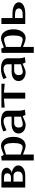

<svg xmlns="http://www.w3.org/2000/svg" viewBox="1520 -2034 682 3761"><g transform="rotate(-90 1860.5 -154.0)"><path d="M66.9 -466.8H300.8Q369.6 -466.8 412.4 -438Q455.1 -409.2 455.1 -362.8Q455.1 -331.5 421.9 -299.6Q388.7 -267.6 351.1 -262.2V-261.2Q405.3 -261.2 452.6 -224.4Q500 -187.5 500 -140.1Q500 -77.1 445.6 -38.6Q391.1 0 301.8 0H66.9ZM183.1 -417V-279.8H274.9Q304.7 -279.8 325.4 -299.8Q346.2 -319.8 346.2 -353Q346.2 -416 265.1 -416ZM183.1 -230V-49.8H268.1Q323.7 -49.8 352.3 -73.2Q380.9 -96.7 380.9 -142.1Q380.9 -181.6 357.4 -205.8Q334 -230 300.8 -230Z M597.7 -461.9 678.7 -471.2 705.6 -418.9 783.7 -450.2Q847.2 -475.1 882.8 -475.1Q962.4 -475.1 1011 -408.4Q1059.6 -341.8 1059.6 -232.9Q1059.6 -124.5 1011 -58.3Q962.4 7.8 882.8 7.8Q847.2 7.8 783.7 -17.1L713.9 -44.9V167H597.7ZM713.9 -376V-89.8L799.8 -62Q834 -50.8 858.9 -50.8Q939 -50.8 939 -232.9Q939 -415 858.9 -415Q834 -415 799.8 -403.8Z M1364.7 -475.1Q1465.3 -475.1 1518.6 -440.4Q1571.8 -405.8 1571.8 -339.8V-112.8Q1571.8 -76.7 1586.9 -24.9L1592.8 -6.8L1489.7 4.9L1464.8 -50.8L1377.4 -13.2Q1329.1 7.8 1297.9 7.8Q1222.7 7.8 1174.1 -31Q1125.5 -69.8 1125.5 -129.9Q1125.5 -193.8 1176 -230.5Q1226.6 -267.1 1306.6 -267.1H1454.6V-336.9Q1454.6 -379.9 1431.4 -402.3Q1408.2 -424.8 1364.7 -424.8Q1320.3 -424.8 1275.9 -404.8L1188.5 -366.2L1165.5 -428.2Q1259.3 -475.1 1364.7 -475.1ZM1454.6 -83V-216.8H1335.4Q1290.5 -216.8 1266.1 -193.6Q1241.7 -170.4 1241.7 -127Q1241.7 -88.9 1260 -68.4Q1278.3 -47.9 1312.5 -47.9Q1325.2 -47.9 1349.6 -54.2Z M1633.3 -466.8H2100.6V-401.9Q2082 -401.9 2019.8 -409.4Q1957.5 -417 1925.3 -417V0H1808.6V-417Q1776.4 -417 1714.1 -409.4Q1651.9 -401.9 1633.3 -401.9Z M2392.1 -475.1Q2492.7 -475.1 2545.9 -440.4Q2599.1 -405.8 2599.1 -339.8V-112.8Q2599.1 -76.7 2614.3 -24.9L2620.1 -6.8L2517.1 4.9L2492.2 -50.8L2404.8 -13.2Q2356.4 7.8 2325.2 7.8Q2250 7.8 2201.4 -31Q2152.8 -69.8 2152.8 -129.9Q2152.8 -193.8 2203.4 -230.5Q2253.9 -267.1 2334 -267.1H2481.9V-336.9Q2481.9 -379.9 2458.7 -402.3Q2435.5 -424.8 2392.1 -424.8Q2347.7 -424.8 2303.2 -404.8L2215.8 -366.2L2192.9 -428.2Q2286.6 -475.1 2392.1 -475.1ZM2481.9 -83V-216.8H2362.8Q2317.9 -216.8 2293.5 -193.6Q2269 -170.4 2269 -127Q2269 -88.9 2287.4 -68.4Q2305.7 -47.9 2339.8 -47.9Q2352.5 -47.9 2377 -54.2Z M2704.6 -461.9 2785.6 -471.2 2812.5 -418.9 2890.6 -450.2Q2954.1 -475.1 2989.7 -475.1Q3069.3 -475.1 3117.9 -408.4Q3166.5 -341.8 3166.5 -232.9Q3166.5 -124.5 3117.9 -58.3Q3069.3 7.8 2989.7 7.8Q2954.1 7.8 2890.6 -17.1L2820.8 -44.9V167H2704.6ZM2820.8 -376V-89.8L2906.7 -62Q2940.9 -50.8 2965.8 -50.8Q3045.9 -50.8 3045.9 -232.9Q3045.9 -415 2965.8 -415Q2940.9 -415 2906.7 -403.8Z M3386.7 -49.8H3450.7Q3511.7 -49.8 3543.7 -69.1Q3575.7 -88.4 3575.7 -125Q3575.7 -161.6 3543.7 -180.9Q3511.7 -200.2 3450.7 -200.2H3386.7ZM3270.5 -466.8H3386.7V-250H3475.6Q3574.7 -250 3635.3 -215.6Q3695.8 -181.2 3695.8 -125Q3695.8 -68.8 3635.3 -34.4Q3574.7 0 3475.6 0H3270.5Z"/></g></svg>

Font: Resagokr
Style: Bold
Weight: 600
Designer: gluk
Foundry: gluk
Version: Version 0.95